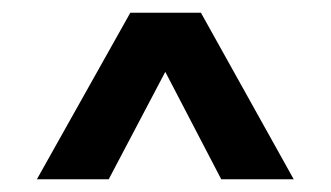

<svg xmlns="http://www.w3.org/2000/svg" viewBox="-20 -614 520 302"><path d="M151 -332H38L185 -594H296L442 -332H328L240 -501Z"/></svg>

Font: Hind Vadodara SemiBold
Style: Regular
Weight: 600
Designer: Hitesh Malaviya
Foundry: Indian Type Foundry
Version: Version 1.001;PS 1.0;hotconv 1.0.86;makeotf.lib2.5.63406; tt